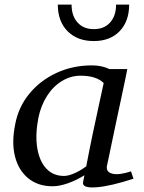

<svg xmlns="http://www.w3.org/2000/svg" viewBox="-20 -801 627 837"><path d="M331 -471Q288 -471 249.5 -447.5Q211 -424 184.5 -382Q158 -340 147 -286Q133 -212 142.5 -155Q152 -98 182 -66Q212 -34 259 -34Q277 -34 303 -45Q329 -56 356 -76Q370 -150 384.5 -219Q399 -288 411.5 -344.5Q424 -401 432 -439Q400 -471 331 -471ZM209 11Q146 11 103.5 -23.5Q61 -58 45.5 -118.5Q30 -179 46 -258Q60 -334 107.5 -392Q155 -450 226 -483Q297 -516 381 -516Q423 -516 457 -500H535Q533 -488 526 -455Q519 -422 509.5 -377Q500 -332 489.5 -283.5Q479 -235 470 -191Q461 -147 454.5 -116.5Q448 -86 446 -77Q442 -50 471 -43.5Q500 -37 551 -54L562 -22Q461 11 399.5 15.5Q338 20 342 -6Q345 -21 348 -37Q313 -15 276 -2Q239 11 209 11ZM389 -622Q317 -622 274.5 -665Q232 -708 232 -781H292Q292 -732 318 -703Q344 -674 389 -674Q434 -674 460 -703Q486 -732 486 -781H543Q543 -708 501.5 -665Q460 -622 389 -622Z"/></svg>

Font: Wittgenstein-Italic Regular
Style: Italic
Weight: 400
Italic angle: -11°
Designer: Jörg Drees
Foundry: Jörg Drees
Version: Version 1.000; ttfautohint (v1.8.4.7-5d5b)